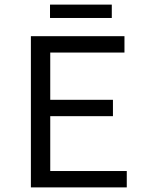

<svg xmlns="http://www.w3.org/2000/svg" viewBox="-20 -813 640 833"><path d="M114 0V-656H520V-585H198V-380H470V-309H198V-71H530V0ZM197 -735V-793H465V-735Z"/></svg>

Font: Source Code Variable
Style: Regular
Weight: 400
Monospace: yes
Designer: Paul D. Hunt, Teo Tuominen
Foundry: Adobe Systems Incorporated
Version: Version 1.010;hotconv 1.0.106;makeotfexe 2.5.65593